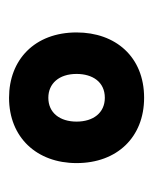

<svg xmlns="http://www.w3.org/2000/svg" viewBox="24 -636 346 435"><g transform="rotate(90 197.5 -419.0)"><path d="M202 -266C292 -266 350 -329 350 -419C350 -511 291 -572 202 -572C109 -572 54 -507 54 -419C54 -324 116 -266 202 -266ZM202 -355C170 -355 148 -379 148 -419C148 -455 166 -483 202 -483C236 -483 256 -457 256 -419C256 -381 236 -355 202 -355Z"/></g></svg>

Font: Noto Sans Devanagari UI Condensed
Style: Bold
Weight: 700
Width: 3
Designer: Jelle Bosma - Monotype Design Team
Foundry: Monotype Imaging Inc.
Version: Version 2.004